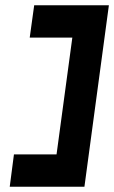

<svg xmlns="http://www.w3.org/2000/svg" viewBox="-20 -640 434 730"><path d="M301 70 394 -620H110L93 -497H255L195 -53H33L17 70Z"/></svg>

Font: Charger
Style: HemiRT
Weight: 900
Designer: Jasper
Foundry: Cannot Into Space Fonts
Version: Version 0.99